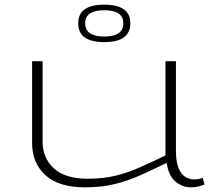

<svg xmlns="http://www.w3.org/2000/svg" viewBox="-20 -795 914 825"><path d="M345 10Q232 10 175 -42.5Q118 -95 118 -179V-532H163V-187Q163 -116 211.5 -71.5Q260 -27 357 -27Q421 -27 474 -39.5Q527 -52 579 -75Q631 -98 691 -127V-532H736V-147Q736 -99 747.5 -72Q759 -45 777 -34.5Q795 -24 816 -24Q834 -24 851 -31L859 -2Q829 10 800 10Q765 10 735 -14Q705 -38 696 -95Q635 -65 581 -41Q527 -17 470.5 -3.5Q414 10 345 10ZM428 -614Q316 -614 316 -695Q316 -775 428 -775Q540 -775 540 -695Q540 -614 428 -614ZM428 -638Q510 -638 510 -695Q510 -751 428 -751Q346 -751 346 -695Q346 -638 428 -638Z"/></svg>

Font: Georama ExtraExtended ExtraLight
Style: Regular
Weight: 200
Width: 8
Designer: Jean-Baptiste Levee
Foundry: Production Type
Version: Version 1.000